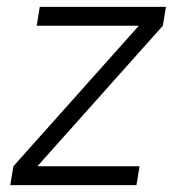

<svg xmlns="http://www.w3.org/2000/svg" viewBox="-20 -540 540 560"><path d="M10 0 19 -55 385 -465H87L96 -520H464L455 -465L89 -55H387L378 0Z"/></svg>

Font: Iosevka Light
Style: Italic
Weight: 300
Italic angle: -9°
Monospace: yes
Designer: Belleve Invis
Foundry: Belleve Invis
Version: Version 32.5.0; ttfautohint (v1.8.4)